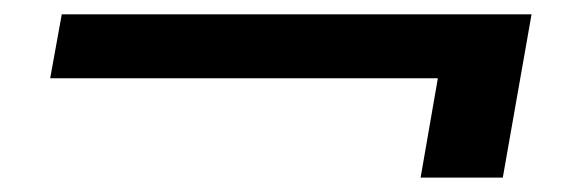

<svg xmlns="http://www.w3.org/2000/svg" viewBox="-20 -455 788 267"><path d="M49.8 -346.2 65.9 -435.1H719.2L679.2 -208H564.9L588.9 -346.2Z"/></svg>

Font: Poppins Medium
Style: Italic
Weight: 500
Italic angle: -10°
Designer: Ninad Kale (Devanagari), Jonny Pinhorn (Latin)
Foundry: Indian Type Foundry
Version: Version 3.200;PS 1.000;hotconv 16.6.54;makeotf.lib2.5.65590